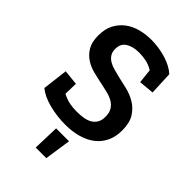

<svg xmlns="http://www.w3.org/2000/svg" viewBox="-257 -754 1063 1063"><g transform="rotate(45 274.0 -222.5)"><path d="M323 215H240L245 60H346ZM512 -191Q512 -142 494.5 -104.5Q477 -67 444.5 -41.5Q412 -16 366.5 -3Q321 10 266 10Q200 10 138.5 -6Q77 -22 41 -52L59 -201L148 -192L146 -112Q179 -95 206.5 -90.5Q234 -86 258 -86Q287 -86 311.5 -90Q336 -94 354 -104.5Q372 -115 382.5 -133Q393 -151 393 -179Q393 -210 381 -229.5Q369 -249 349 -261Q329 -273 302.5 -279.5Q276 -286 248 -292Q213 -299 177 -308Q141 -317 112 -336Q83 -355 64.5 -386.5Q46 -418 46 -469Q46 -520 65 -556Q84 -592 115.5 -615.5Q147 -639 187.5 -649.5Q228 -660 271 -660Q301 -660 331 -655.5Q361 -651 388 -642.5Q415 -634 437.5 -622Q460 -610 476 -595L482 -458L393 -450L384 -534Q356 -551 328 -556.5Q300 -562 274 -562Q226 -562 195.5 -543Q165 -524 165 -482Q165 -458 175.5 -442Q186 -426 203.5 -415.5Q221 -405 243.5 -399Q266 -393 290 -387Q321 -380 359.5 -371Q398 -362 432 -342Q466 -322 489 -286.5Q512 -251 512 -191Z"/></g></svg>

Font: Zilla Slab SemiBold
Style: Regular
Weight: 600
Designer: Typotheque.com
Foundry: Typotheque type foundry
Version: Version 1.1; 2017